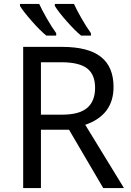

<svg xmlns="http://www.w3.org/2000/svg" viewBox="-20 -951 662 971"><path d="M187 -371.1H293.9Q380.9 -371.1 420.9 -405.3Q460.9 -439.5 460.9 -506.8Q460.9 -574.2 420.4 -605.2Q379.9 -636.2 289.1 -636.2H187ZM187 -294.9V0H97.2V-713.9H293.9Q426.8 -713.9 490.5 -663.3Q554.2 -612.8 554.2 -511.2Q554.2 -369.1 411.1 -319.8L606.9 0H502L329.1 -294.9ZM439.9 -771H390.1Q360.8 -794.4 317.9 -843Q274.9 -891.6 257.3 -920.9V-931.2H354Q367.7 -901.4 391.8 -858.9Q416 -816.4 439.9 -783.2ZM264.2 -771H214.4Q182.6 -796.4 139.9 -845.2Q97.2 -894 81.1 -920.9V-931.2H178.2Q191.9 -901.4 216.1 -858.9Q240.2 -816.4 264.2 -783.2Z"/></svg>

Font: Noto Sans Southeast Asian
Style: Regular
Weight: 400
Designer: Monotype Design Team
Foundry: Monotype Imaging Inc.
Version: Version 1.06 uh; ttfautohint (v1.4.1)